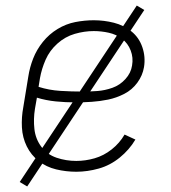

<svg xmlns="http://www.w3.org/2000/svg" viewBox="-20 -611 616 692"><path d="M255 8Q295 8 336 -3.5Q377 -15 411.5 -43Q446 -71 468 -108L429 -126Q411 -95 382.5 -72.5Q354 -50 321 -40.5Q288 -31 255 -31Q218 -31 184 -42.5Q150 -54 129 -82Q108 -110 104 -146Q100 -182 106 -219L113 -259Q146 -249 181 -245.5Q216 -242 252 -242Q281 -242 310.5 -244Q340 -246 369.5 -252Q399 -258 427.5 -272.5Q456 -287 475 -313Q494 -339 499 -369Q505 -406 493 -441Q481 -476 453.5 -498Q426 -520 390.5 -529Q355 -538 318 -538Q285 -538 251.5 -531.5Q218 -525 187.5 -506.5Q157 -488 134.5 -460Q112 -432 99.5 -400Q87 -368 82 -335L64 -225Q57 -188 59 -151.5Q61 -115 76.5 -83.5Q92 -52 119.5 -30.5Q147 -9 182.5 -0.5Q218 8 255 8ZM278 -281Q237 -281 197 -283.5Q157 -286 119 -298L124 -329Q130 -363 144.5 -396Q159 -429 187 -454Q215 -479 249.5 -489Q284 -499 318 -499Q345 -499 372 -493Q399 -487 420 -471Q441 -455 451 -429Q461 -403 456 -375Q452 -348 432 -326Q412 -304 385 -294.5Q358 -285 331.5 -283Q305 -281 278 -281ZM78 61 500 -575 473 -591 51 45Z"/></svg>

Font: Iosevka Sparkle Extralight
Style: Italic
Weight: 200
Italic angle: -9°
Designer: Belleve Invis
Foundry: Belleve Invis
Version: Version 4.5.0; ttfautohint (v1.8.3)